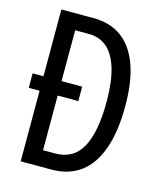

<svg xmlns="http://www.w3.org/2000/svg" viewBox="-108 -793 732 872"><g transform="rotate(15 258.0 -357.0)"><path d="M222 -714Q302 -714 356 -674.5Q410 -635 438 -557.5Q466 -480 466 -366Q466 -246 437.5 -164.5Q409 -83 353.5 -41.5Q298 0 216 0H72V-332H21V-400H72V-714ZM220 -639H157V-400H254V-332H157V-75H214Q300 -75 339.5 -147.5Q379 -220 379 -362Q379 -454 361 -515.5Q343 -577 308 -608Q273 -639 220 -639Z"/></g></svg>

Font: Noto Sans ExtraCondensed
Style: Regular
Weight: 400
Width: 2
Designer: Monotype Design Team
Foundry: Monotype Imaging Inc.
Version: Version 2.013